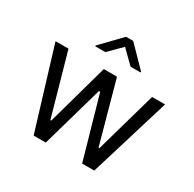

<svg xmlns="http://www.w3.org/2000/svg" viewBox="-167 -953 1142 1130"><g transform="rotate(30 403.5 -388.0)"><path d="M775.6 -545.5 609.4 0H527L407.7 -419H399.1L279.8 0H197.4L31.2 -545.5H119.3L237.2 -127.8H242.9L359.4 -545.5H448.9L563.9 -129.3H569.6L687.5 -545.5ZM316.8 -636.4 402 -721.6 488.6 -636.4H556.8V-642L426.1 -775.6H377.8L248.6 -642V-636.4Z"/></g></svg>

Font: Inter UI
Style: Regular
Weight: 400
Designer: Rasmus Andersson
Foundry: rsms
Version: Version 2.2